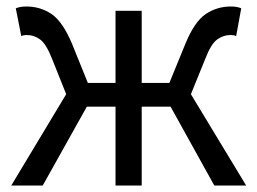

<svg xmlns="http://www.w3.org/2000/svg" viewBox="-20 -577 800 597"><path d="M14.9 0 185.8 -284.1 142.1 -393.5Q123.5 -441 104.5 -454.5Q85.4 -468.1 63.8 -468.1Q58.4 -468.1 54.8 -467.5Q51.1 -466.9 46.1 -464.9L29.1 -551.2Q43 -556.8 61.8 -556.8Q105.5 -556.8 140.3 -533.3Q175 -509.8 204 -440.8L253.2 -319.1H339.2V-543.4H420.6V-319.1H506.6L556.4 -440.8Q584.8 -509.8 619.6 -533.3Q654.5 -556.8 698 -556.8Q717.4 -556.8 730.1 -551.2L714.3 -464.9Q709.3 -466.9 705.6 -467.5Q702 -468.1 696 -468.1Q675 -468.1 655.6 -454.5Q636.3 -441 618 -393.5L573.6 -284.1L745.5 0H646.4L510.4 -245.3H420.6V0H339.2V-245.3H250L112.8 0Z"/></svg>

Font: Noto Sans HK Thin
Style: Regular
Weight: 100
Designer: Ryoko NISHIZUKA 西塚涼子 (kana, bopomofo & ideographs); Paul D. Hunt (Latin, Greek & Cyrillic); Sandoll Communications 산돌커뮤니
Foundry: Adobe
Version: Version 2.004-H2;hotconv 1.0.118;makeotfexe 2.5.65603